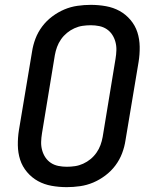

<svg xmlns="http://www.w3.org/2000/svg" viewBox="-20 -763 640 791"><path d="M255 8Q223 8 192.5 2.5Q162 -3 136.5 -17Q111 -31 91.5 -54Q72 -77 63 -105Q54 -133 53.5 -164.5Q53 -196 58 -227L112 -550Q116 -577 126 -603.5Q136 -630 153.5 -653.5Q171 -677 195 -695Q219 -713 245 -724Q271 -735 299 -739Q327 -743 354 -743Q386 -743 416.5 -737.5Q447 -732 472.5 -718Q498 -704 517.5 -681Q537 -658 546 -630Q555 -602 555.5 -570.5Q556 -539 551 -508L497 -185Q493 -158 483 -131.5Q473 -105 455.5 -81.5Q438 -58 414 -40Q390 -22 364 -11Q338 0 310 4Q282 8 255 8ZM255 -76Q272 -76 289 -78.5Q306 -81 322.5 -88.5Q339 -96 353 -107.5Q367 -119 377.5 -134Q388 -149 394 -165.5Q400 -182 403 -199L456 -521Q459 -539 459.5 -556.5Q460 -574 455.5 -590.5Q451 -607 442 -620.5Q433 -634 419.5 -643Q406 -652 389 -655.5Q372 -659 354 -659Q337 -659 320 -656.5Q303 -654 286.5 -646.5Q270 -639 256 -627.5Q242 -616 231.5 -601Q221 -586 215 -569.5Q209 -553 206 -536L153 -214Q150 -196 149.5 -178.5Q149 -161 153.5 -144.5Q158 -128 167 -114.5Q176 -101 189.5 -92Q203 -83 220 -79.5Q237 -76 255 -76Z"/></svg>

Font: Iosevka Medium Extended
Style: Italic
Weight: 500
Width: 7
Italic angle: -9°
Monospace: yes
Designer: Belleve Invis
Foundry: Belleve Invis
Version: Version 32.5.0; ttfautohint (v1.8.4)